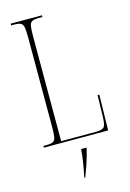

<svg xmlns="http://www.w3.org/2000/svg" viewBox="-138 -781 724 1068"><g transform="rotate(-15 224.0 -246.5)"><path d="M36 0V-10H54Q79 -10 91 -16Q103 -22 106.5 -40.5Q110 -59 110 -98V-616Q110 -655 106.5 -673.5Q103 -692 91 -698Q79 -704 54 -704H36V-714H216V-704H194Q169 -704 157 -698Q145 -692 141.5 -673.5Q138 -655 138 -616V-10H338Q377 -10 386.5 -24Q396 -38 397 -79L400 -205H410L406 0ZM211 213Q219 175 225 138Q231 101 234 61H264V69Q252 117 239 155Q226 193 215 221H211Z"/></g></svg>

Font: Noto Serif Display ExtraCondensed Thin
Style: Regular
Weight: 100
Width: 2
Designer: Monotype Design Team
Foundry: Monotype Imaging Inc.
Version: Version 2.009